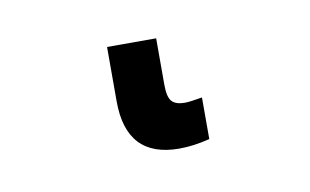

<svg xmlns="http://www.w3.org/2000/svg" viewBox="-33 11 400 248"><g transform="rotate(-10 166.5 135.0)"><path d="M181.6 123V62H117.2V133.3C117.2 182.8 140.3 207.5 186.5 207.5C198.9 207.5 212.2 205.7 226.6 202.1V147.5C215.8 149.4 208.2 150.4 203.6 150.4C195.8 150.4 190.2 148.5 186.8 144.8C183.3 141 181.6 133.8 181.6 123Z"/></g></svg>

Font: Arimo
Style: Regular
Weight: 400
Designer: Steve Matteson
Foundry: Monotype Imaging Inc.
Version: Version 1.32